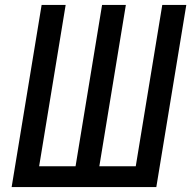

<svg xmlns="http://www.w3.org/2000/svg" viewBox="-20 -755 790 775"><path d="M27 0 148 -735H245L138 -84H285L392 -735H488L381 -84H528L635 -735H732L611 0Z"/></svg>

Font: Iosevka Custom Medium
Style: Italic
Weight: 500
Italic angle: -9°
Designer: Belleve Invis
Foundry: Belleve Invis
Version: Version 27.0.1